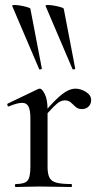

<svg xmlns="http://www.w3.org/2000/svg" viewBox="-20 -751 409 771"><path d="M149 -271 143 -282Q181 -328 206 -352Q231 -376 249 -385.5Q267 -395 283 -395Q304 -395 325 -382Q346 -369 346 -349Q346 -334 336 -323.5Q326 -313 309 -313Q293 -313 283.5 -322Q274 -331 264.5 -339.5Q255 -348 239 -348Q231 -348 221 -343Q211 -338 194.5 -321.5Q178 -305 149 -271ZM43 0Q40 0 40 -6Q40 -12 43 -12Q79 -12 90.5 -25.5Q102 -39 102 -81V-276Q102 -308 94.5 -323Q87 -338 69 -338Q59 -338 46 -334.5Q33 -331 16 -324Q12 -322 10 -327.5Q8 -333 11 -335L134 -394Q138 -395 140 -395Q149 -395 160 -373Q171 -351 171 -310V-81Q171 -53 178.5 -38Q186 -23 206.5 -17.5Q227 -12 266 -12Q269 -12 269 -6Q269 0 266 0Q240 0 207 -1Q174 -2 137 -2Q110 -2 85.5 -1Q61 0 43 0ZM271 -474Q272 -471 277.5 -472.5Q283 -474 282 -476L236 -716Q235 -719 223 -722.5Q211 -726 196.5 -728.5Q182 -731 172 -731Q162 -731 163 -727ZM137 -474Q138 -471 143.5 -472.5Q149 -474 148 -476L102 -716Q101 -719 89 -722.5Q77 -726 62.5 -728.5Q48 -731 38 -731Q28 -731 29 -727Z"/></svg>

Font: Cormorant Garamond Light Medium
Style: Regular
Weight: 500
Version: Version 4.001